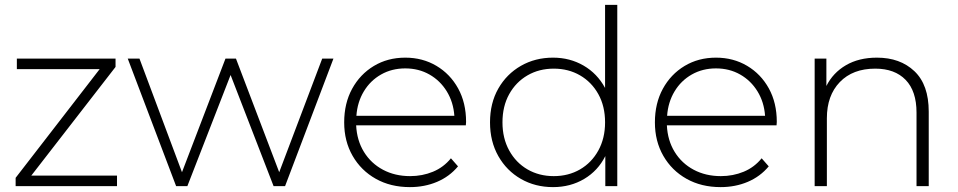

<svg xmlns="http://www.w3.org/2000/svg" viewBox="-20 -762 3922 786"><path d="M44 0V-34L388 -479H49V-522H453V-488L108 -43H459V0Z M701 0 503 -522H551L725 -57L903 -522H946L1123 -57L1299 -522H1345L1147 0H1100L924 -455L747 0Z M1658 4Q1579 4 1518.5 -30Q1458 -64 1423.5 -124Q1389 -184 1389 -261Q1389 -339 1421.5 -398.5Q1454 -458 1510.5 -492Q1567 -526 1639 -526Q1710 -526 1766.5 -492.5Q1823 -459 1855.5 -400Q1888 -341 1888 -263Q1888 -260 1887.5 -256Q1887 -252 1887 -249H1438Q1441 -187 1470 -140Q1499 -93 1548 -67Q1597 -41 1659 -41Q1709 -41 1752.5 -59Q1796 -77 1826 -114L1855 -81Q1820 -39 1769 -17.5Q1718 4 1658 4ZM1439 -288H1840Q1836 -344 1809 -388Q1782 -432 1738 -457Q1694 -482 1639 -482Q1584 -482 1540 -457Q1496 -432 1469.5 -388Q1443 -344 1439 -288Z M2244 4Q2171 4 2112.5 -29.5Q2054 -63 2020 -123Q1986 -183 1986 -261Q1986 -340 2020 -399.5Q2054 -459 2112.5 -492.5Q2171 -526 2244 -526Q2313 -526 2369 -493.5Q2425 -461 2457 -402V-742H2507V0H2458V-123Q2428 -63 2371.5 -29.5Q2315 4 2244 4ZM2247 -41Q2307 -41 2354.5 -68.5Q2402 -96 2429.5 -146Q2457 -196 2457 -261Q2457 -327 2429.5 -376.5Q2402 -426 2354.5 -453.5Q2307 -481 2247 -481Q2187 -481 2139.5 -453.5Q2092 -426 2064.5 -376.5Q2037 -327 2037 -261Q2037 -196 2064.5 -146Q2092 -96 2139.5 -68.5Q2187 -41 2247 -41Z M2930 4Q2851 4 2790.5 -30Q2730 -64 2695.5 -124Q2661 -184 2661 -261Q2661 -339 2693.5 -398.5Q2726 -458 2782.5 -492Q2839 -526 2911 -526Q2982 -526 3038.5 -492.5Q3095 -459 3127.5 -400Q3160 -341 3160 -263Q3160 -260 3159.5 -256Q3159 -252 3159 -249H2710Q2713 -187 2742 -140Q2771 -93 2820 -67Q2869 -41 2931 -41Q2981 -41 3024.5 -59Q3068 -77 3098 -114L3127 -81Q3092 -39 3041 -17.5Q2990 4 2930 4ZM2711 -288H3112Q3108 -344 3081 -388Q3054 -432 3010 -457Q2966 -482 2911 -482Q2856 -482 2812 -457Q2768 -432 2741.5 -388Q2715 -344 2711 -288Z M3315 0V-522H3363V-410Q3390 -464 3443 -495Q3496 -526 3570 -526Q3665 -526 3723.5 -470.5Q3782 -415 3782 -305V0H3732V-301Q3732 -389 3687.5 -435Q3643 -481 3563 -481Q3471 -481 3418 -426Q3365 -371 3365 -278V0Z"/></svg>

Font: Montserrat Light
Style: Regular
Weight: 300
Designer: Julieta Ulanovsky
Foundry: Julieta Ulanovsky
Version: Version 9.000; ttfautohint (v1.8.4.7-5d5b)